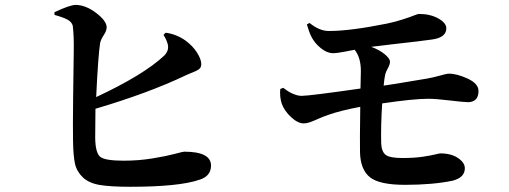

<svg xmlns="http://www.w3.org/2000/svg" viewBox="-20 -754 2040 769"><path d="M634.8 -614.3 643.6 -623Q686.5 -617.2 722.7 -591.8Q752 -570.3 769 -543.5Q786.1 -516.6 786.1 -497.1Q786.1 -490.2 783.7 -484.9Q781.2 -479.5 774.4 -475.1Q767.6 -470.7 761.7 -468.3Q755.9 -465.8 743.7 -460.9Q731.4 -456.1 723.6 -452.1Q574.2 -380.9 362.3 -318.4Q361.3 -270.5 361.3 -201.2Q362.3 -141.6 381.3 -126Q400.4 -110.4 475.6 -110.4Q535.2 -110.4 591.3 -119.6Q647.5 -128.9 680.2 -137.7Q712.9 -146.5 717.8 -146.5Q825.2 -146.5 825.2 -90.8Q825.2 -48.8 779.3 -34.2Q697.3 -5.9 501 -5.9Q422.9 -5.9 379.4 -13.2Q335.9 -20.5 311.5 -43.9Q287.1 -67.4 280.3 -98.6Q273.4 -129.9 272.5 -190.4Q271.5 -244.1 272.9 -364.3Q274.4 -484.4 275.4 -547.9Q276.4 -611.3 271.5 -650.4Q267.6 -666 250.5 -675.3Q233.4 -684.6 198.2 -694.3V-705.1Q259.8 -734.4 284.2 -734.4Q324.2 -733.4 365.7 -701.7Q407.2 -669.9 407.2 -644.5Q407.2 -630.9 395.5 -613.3Q383.8 -595.7 380.9 -581.1Q373 -530.3 365.2 -365.2Q555.7 -454.1 637.7 -531.2Q657.2 -550.8 652.3 -575.2Q647.5 -594.7 634.8 -614.3Z M1209 -656.2 1219.7 -662.1Q1260.7 -628.9 1298.8 -629.9Q1381.8 -629.9 1528.3 -659.2Q1561.5 -666 1591.8 -675.8Q1622.1 -685.5 1637.7 -691.9Q1653.3 -698.2 1658.2 -698.2Q1703.1 -698.2 1735.4 -680.2Q1767.6 -662.1 1767.6 -640.6Q1767.6 -603.5 1710 -595.7Q1691.4 -592.8 1649.4 -587.9Q1607.4 -583 1552.2 -576.7Q1497.1 -570.3 1466.8 -566.4Q1499 -554.7 1520.5 -537.1Q1542 -519.5 1542 -506.8Q1542 -496.1 1533.7 -481Q1525.4 -465.8 1523.4 -458Q1519.5 -442.4 1516.6 -411.1Q1551.8 -416 1612.3 -426.3Q1672.9 -436.5 1691.4 -439.5Q1712.9 -443.4 1732.4 -448.7Q1752 -454.1 1762.2 -456.5Q1772.5 -459 1777.3 -459Q1810.5 -459 1853.5 -439Q1896.5 -418.9 1896.5 -389.6Q1896.5 -346.7 1856.4 -344.7Q1838.9 -344.7 1781.7 -351.6Q1724.6 -358.4 1696.3 -358.4Q1635.7 -358.4 1510.7 -339.8Q1504.9 -248 1506.8 -177.7Q1508.8 -145.5 1525.4 -133.3Q1542 -121.1 1591.8 -121.1Q1637.7 -121.1 1671.4 -126Q1705.1 -130.9 1722.2 -135.3Q1739.3 -139.6 1744.1 -139.6Q1787.1 -139.6 1814.5 -121.1Q1841.8 -102.5 1841.8 -80.1Q1841.8 -43 1793 -30.3Q1712.9 -13.7 1602.5 -13.7Q1500 -13.7 1461.9 -43.9Q1423.8 -74.2 1421.9 -143.6Q1420.9 -185.5 1422.9 -326.2Q1340.8 -310.5 1294.9 -293.9Q1274.4 -287.1 1253.9 -277.8Q1233.4 -268.6 1220.7 -264.2Q1208 -259.8 1196.3 -259.8Q1172.9 -259.8 1146 -284.7Q1119.1 -309.6 1108.4 -338.9Q1099.6 -366.2 1102.5 -397.5L1114.3 -402.3Q1131.8 -389.6 1139.2 -385.3Q1146.5 -380.9 1160.6 -375.5Q1174.8 -370.1 1188.5 -370.1Q1218.8 -370.1 1423.8 -399.4Q1424.8 -438.5 1425.3 -465.8Q1425.8 -493.2 1419.9 -515.1Q1414.1 -537.1 1400.4 -554.7Q1395.5 -553.7 1362.8 -547.4Q1330.1 -541 1313.5 -541Q1290 -541 1265.1 -561Q1240.2 -581.1 1227.5 -606.4Q1218.8 -623 1209 -656.2Z"/></svg>

Font: GenRyuMin TW TTF Bold
Style: Regular
Weight: 700
Version: Version 1.300